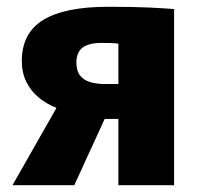

<svg xmlns="http://www.w3.org/2000/svg" viewBox="-20 -546 585 566"><path d="M16.8 0 145.7 -226.5V-228.5Q118.5 -238.7 95.1 -257.7Q71.7 -276.7 58 -304Q44.3 -331.3 44.3 -366Q44.3 -448.8 107.8 -487.4Q171.2 -526 299 -526Q375.2 -526 419 -523.8Q462.8 -521.7 493.2 -519.3V0H329V-195.3H288.5L199 0ZM289.3 -298.3H329V-417.3Q322.5 -418.5 309.9 -419Q297.3 -419.5 280 -419.5Q242 -419.5 223.6 -405.8Q205.2 -392 205.2 -361.8Q205.2 -337.3 215.9 -323.5Q226.7 -309.7 245.7 -304Q264.8 -298.3 289.3 -298.3Z"/></svg>

Font: Murecho Thin
Style: Regular
Weight: 100
Designer: Neil Summerour
Foundry: Positype
Version: Version 1.010